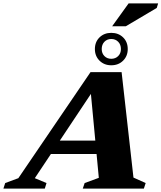

<svg xmlns="http://www.w3.org/2000/svg" viewBox="-90 -1105 946 1125"><path d="M168 -202.5 194.5 -281H532L505.5 -202.5ZM692 -64.5 763.5 -32.5 753 0H395L406 -32.5L489 -63L439 -593.5L471.5 -598L114 -61L182.5 -32.5L172.5 0H-70L-59.5 -32.5L17.5 -61L440.5 -682.5H622.5ZM562 -912.5Q604 -912.5 631.2 -886Q658.5 -859.5 658.5 -817.5Q658.5 -776.5 631.2 -749.5Q604 -722.5 562 -722.5Q520.5 -722.5 493.2 -749.5Q466 -776.5 466 -817.5Q466 -859.5 493.2 -886Q520.5 -912.5 562 -912.5ZM562 -760.5Q586.5 -760.5 602.5 -776.5Q618.5 -792.5 618.5 -817.5Q618.5 -844 602.5 -860.2Q586.5 -876.5 562 -876.5Q537.5 -876.5 521.8 -860.2Q506 -844 506 -817.5Q506 -792.5 521.8 -776.5Q537.5 -760.5 562 -760.5ZM567 -951 663.5 -1085H836.5L828.5 -1058.5L647 -951Z"/></svg>

Font: Newsreader ExtraBold
Style: Italic
Weight: 800
Italic angle: -17°
Designer: Hugues Gentile
Foundry: Production Type
Version: Version 1.003